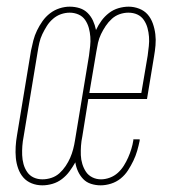

<svg xmlns="http://www.w3.org/2000/svg" viewBox="-20 -548 540 576"><path d="M107 8Q90 8 75 2Q60 -4 50 -15.5Q40 -27 34.5 -42.5Q29 -58 27.5 -74.5Q26 -91 27 -108Q28 -125 31 -142L73 -396Q76 -411 80 -426.5Q84 -442 91 -456.5Q98 -471 107.5 -484.5Q117 -498 130 -508Q143 -518 158.5 -523Q174 -528 189 -528Q205 -528 219 -523.5Q233 -519 243 -509Q253 -499 259 -486Q265 -473 268 -458Q275 -473 284.5 -486Q294 -499 307 -509Q320 -519 335.5 -523.5Q351 -528 366 -528Q382 -528 397.5 -522Q413 -516 423 -504.5Q433 -493 438.5 -477.5Q444 -462 446 -445.5Q448 -429 446.5 -412Q445 -395 442 -378L421 -251H245L227 -139Q224 -125 223 -110.5Q222 -96 222.5 -82.5Q223 -69 227 -56Q231 -43 238 -32.5Q245 -22 257 -16Q269 -10 283 -10Q296 -10 309.5 -15Q323 -20 333.5 -29.5Q344 -39 351.5 -51Q359 -63 364.5 -75.5Q370 -88 374 -101Q378 -114 380 -127V-130H399V-126Q396 -111 391.5 -95.5Q387 -80 380 -65.5Q373 -51 364 -37Q355 -23 342 -12.5Q329 -2 313 3Q297 8 282 8Q267 8 253 3.5Q239 -1 229.5 -11Q220 -21 214 -34Q208 -47 206 -61Q198 -47 188.5 -34Q179 -21 166 -11Q153 -1 137.5 3.5Q122 8 107 8ZM248 -269H404L423 -381Q425 -396 426.5 -410Q428 -424 427 -437.5Q426 -451 422.5 -464Q419 -477 411.5 -488Q404 -499 392 -504.5Q380 -510 365 -510Q352 -510 339 -505.5Q326 -501 315.5 -491.5Q305 -482 297 -470Q289 -458 283 -445.5Q277 -433 274 -419.5Q271 -406 269 -393ZM107 -10Q121 -10 134.5 -14.5Q148 -19 158.5 -28.5Q169 -38 177 -50Q185 -62 190.5 -74.5Q196 -87 199.5 -100.5Q203 -114 205 -127L247 -381Q249 -396 250.5 -410Q252 -424 251 -437.5Q250 -451 246.5 -464Q243 -477 235.5 -488Q228 -499 215.5 -504.5Q203 -510 189 -510Q176 -510 163 -505.5Q150 -501 139 -491.5Q128 -482 120.5 -470Q113 -458 107 -445.5Q101 -433 98 -419.5Q95 -406 93 -393L51 -139Q48 -124 47 -110Q46 -96 46.5 -82.5Q47 -69 50.5 -56Q54 -43 61.5 -32Q69 -21 81 -15.5Q93 -10 107 -10Z"/></svg>

Font: Iosevka Term Curly Th Obl
Style: Regular
Weight: 100
Italic angle: -9°
Designer: Belleve Invis
Foundry: Belleve Invis
Version: Version 32.3.0